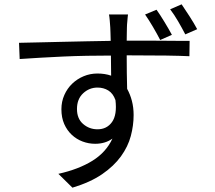

<svg xmlns="http://www.w3.org/2000/svg" viewBox="-20 -811 996 888"><path d="M837 -652Q822 -681 804 -712Q786 -743 767 -768L820 -791Q837 -766 857 -735Q877 -704 892 -676ZM721 -626Q706 -655 687.5 -686.5Q669 -718 651 -744L704 -766Q721 -742 741 -709Q761 -676 775 -650ZM431 -213Q474 -213 498 -246.5Q522 -280 514 -348Q503 -379 481 -392.5Q459 -406 431 -406Q393 -406 364.5 -379.5Q336 -353 336 -307Q336 -262 364.5 -237.5Q393 -213 431 -213ZM579 -623Q623 -623 665.5 -623Q708 -623 745 -622.5Q782 -622 811 -622Q840 -622 857 -622L856 -551Q815 -553 749 -554Q683 -555 578 -555H566Q566 -514 566.5 -473.5Q567 -433 568 -400Q582 -375 590 -344.5Q598 -314 598 -279Q598 -231 585 -182Q572 -133 539.5 -88Q507 -43 452.5 -5.5Q398 32 315 57L250 -7Q344 -28 407.5 -67.5Q471 -107 500 -170Q467 -146 420 -146Q390 -146 362 -156.5Q334 -167 312 -187.5Q290 -208 277 -237.5Q264 -267 264 -306Q264 -341 277.5 -371.5Q291 -402 314 -424Q337 -446 367 -458.5Q397 -471 431 -471Q448 -471 464 -468.5Q480 -466 494 -461L493 -554Q439 -554 383 -553Q327 -552 272 -549.5Q217 -547 166 -544Q115 -541 71 -538L68 -613Q108 -614 159.5 -615Q211 -616 267 -617.5Q323 -619 381 -620Q439 -621 492 -622Q491 -642 491 -658Q491 -674 490 -684Q489 -699 487.5 -717Q486 -735 484 -744H572Q571 -740 570.5 -731.5Q570 -723 569 -714Q568 -705 567.5 -697Q567 -689 567 -684Q567 -673 566.5 -657.5Q566 -642 566 -623Z"/></svg>

Font: Kinto Sans
Style: Regular
Weight: 400
Designer: Authors: Ryoko NISHIZUKA  (kana & ideographs); Paul D. Hunt (Latin, Greek & Cyrillic); Wenlong ZHANG  (bopomofo); Sandol
Foundry: Adobe Systems Incorporated, ookami Inc.
Version: Version 0.001